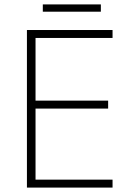

<svg xmlns="http://www.w3.org/2000/svg" viewBox="-20 -850 591 870"><path d="M437 -830H174V-797H437ZM490 0V-36H141V-358H470V-394H141V-678H490V-714H102V0Z"/></svg>

Font: Noto Sans Georgian ExtraLight
Style: Regular
Weight: 200
Designer: Monotype Design Team, Akaki Razmadze
Foundry: Google LLC
Version: Version 2.005